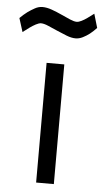

<svg xmlns="http://www.w3.org/2000/svg" viewBox="-87 -764 432 799"><g transform="rotate(5 129.0 -365.0)"><path d="M95 -500H169V0H95ZM292 -663Q278 -648 264 -637Q251 -627 236 -619.5Q221 -612 206 -612Q189 -612 168.5 -620Q148 -628 127.5 -637Q107 -646 88.5 -654Q70 -662 58 -662Q49 -662 36 -655Q23 -648 12 -640Q-2 -630 -16 -619L-34 -676Q-19 -691 -3 -703Q11 -713 26.5 -721.5Q42 -730 58 -730Q76 -730 97 -722.5Q118 -715 138.5 -705.5Q159 -696 176.5 -688.5Q194 -681 205 -681Q213 -681 225 -687Q237 -693 248 -701Q261 -710 275 -721Z"/></g></svg>

Font: TitilliumText22L 400 wt
Style: 400 wt
Weight: 400
Designer: Campivisivi
Foundry: Campivisivi
Version: 1.000